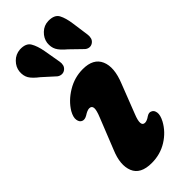

<svg xmlns="http://www.w3.org/2000/svg" viewBox="-235 -748 797 797"><g transform="rotate(-45 163.0 -349.5)"><path d="M229 -126.5Q240.5 -126.5 256.5 -138Q270.5 -147 281 -141Q292 -136.5 294.5 -120.5Q297 -104.5 284 -79.5Q262 -39 221.5 -13.8Q181 11.5 130.5 11.5Q65 11.5 47.5 -31.8Q30 -75 57 -139L110.5 -273Q124 -305.5 122.8 -319.2Q121.5 -333 107 -333Q96 -333 77.5 -321Q61.5 -311.5 50 -316.5Q38.5 -321 35.8 -337.2Q33 -353.5 46.5 -377.5Q69.5 -415.5 112 -441.2Q154.5 -467 203.5 -467Q265.5 -467 284.2 -423.8Q303 -380.5 274.5 -310.5L224.5 -182Q202 -126.5 229 -126.5ZM308.5 -629.5 319 -554Q320.5 -542.5 317.8 -532.8Q315 -523 306 -516.5Q296.5 -510 286.5 -511.2Q276.5 -512.5 269 -519L218 -568.5Q191.5 -590.5 182.5 -607.8Q173.5 -625 176 -648.5Q179.5 -672.5 198.8 -690.8Q218 -709 244 -709.5Q280 -710 291.8 -688Q303.5 -666 308.5 -629.5ZM144.5 -631.5 157.5 -556.5Q159.5 -545.5 157 -535.8Q154.5 -526 145.5 -519Q136.5 -512.5 126.2 -513.2Q116 -514 108 -520L55.5 -567.5Q28 -588.5 18.2 -605.2Q8.5 -622 10.5 -645.5Q13 -669.5 31.5 -688.2Q50 -707 76.5 -709Q112.5 -710.5 125.2 -689Q138 -667.5 144.5 -631.5Z"/></g></svg>

Font: Fraunces 72pt S100
Style: Bold Italic
Weight: 700
Italic angle: -16°
Version: Version 1.000; ttfautohint (v1.8.3)